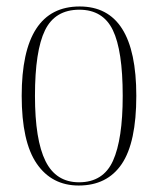

<svg xmlns="http://www.w3.org/2000/svg" viewBox="-20 -563 487 593"><path d="M223 10Q140 10 93.5 -57.5Q47 -125 47 -267Q47 -543 226 -543Q401 -543 401 -267Q401 -123 356 -56.5Q311 10 223 10ZM224 0Q299 0 329 -66.5Q359 -133 359 -267Q359 -407 328.5 -470Q298 -533 225 -533Q150 -533 119 -469.5Q88 -406 88 -267Q88 -131 120.5 -65.5Q153 0 224 0Z"/></svg>

Font: Noto Serif Display Condensed ExtraLight
Style: Regular
Weight: 200
Width: 3
Designer: Monotype Design Team
Foundry: Monotype Imaging Inc.
Version: Version 2.009